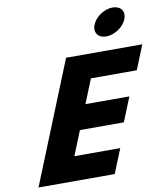

<svg xmlns="http://www.w3.org/2000/svg" viewBox="-112 -1196 1121 1288"><g transform="rotate(-10 448.5 -551.5)"><path d="M743 -1103C686.9 -1103 625.3 -1062 604.7 -1011C584.1 -960 612.6 -919 668.7 -919C724.8 -919 786.5 -960 807.1 -1011C827.7 -1062 799.1 -1103 743 -1103ZM896.9 -825H377.7L44.4 0H563.6L630.3 -165H317.9L384.9 -331H684.1L750.8 -496H451.6L517.9 -660H830.3Z"/></g></svg>

Font: Hussar
Style: BdWideOblFour
Weight: 700
Foundry: Cannot Into Space Fonts
Version: Version 2.00